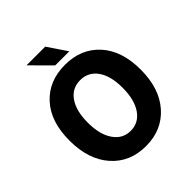

<svg xmlns="http://www.w3.org/2000/svg" viewBox="-223 -970 1130 1130"><g transform="rotate(-45 342.0 -405.0)"><path d="M448.2 -172.4Q487.3 -230 487.3 -328.6Q487.3 -427.7 448.2 -482.4Q409.2 -537.1 341.8 -537.1Q274.4 -537.1 235.8 -481.9Q196.8 -426.8 196.8 -328.1Q196.8 -229.5 235.8 -172.9Q274.9 -115.2 341.8 -115.2Q408.7 -115.2 448.2 -172.4ZM342.3 -664.1Q476.1 -664.1 557.1 -575.2Q638.2 -486.3 638.2 -328.6Q638.2 -171.4 556.6 -79.6Q475.1 12.2 341.8 12.2Q209 12.2 127.9 -79.1Q45.9 -171.4 45.9 -329.6Q45.9 -487.3 127 -575.7Q208 -664.1 342.3 -664.1ZM180.2 -821.8H335.9L417 -702.1H299.8Z"/></g></svg>

Font: SourceSansPro-Bold
Style: Bold
Weight: 700
Designer: Paul D. Hunt
Foundry: Adobe Systems Incorporated
Version: Version 1.050;PS Version 1.000;hotconv 1.0.70;makeotf.lib2.5